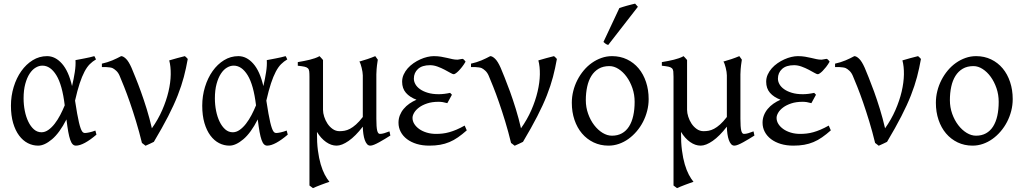

<svg xmlns="http://www.w3.org/2000/svg" viewBox="-20 -772 5531 1037"><path d="M204.1 -57.6Q223.1 -57.6 241.2 -70.3Q259.3 -83 275.4 -103.8Q291.5 -124.5 305.2 -150.6Q318.8 -176.8 329.6 -203.1Q316.4 -313.5 284.4 -365.5Q252.4 -417.5 209 -417.5Q190.4 -417.5 172.4 -406.7Q154.3 -396 139.9 -374Q125.5 -352.1 116.5 -318.8Q107.4 -285.6 107.4 -240.7Q107.4 -206.1 114 -173.1Q120.6 -140.1 133.1 -114.5Q145.5 -88.9 163.3 -73.2Q181.2 -57.6 204.1 -57.6ZM498.5 -451.2Q480 -440.4 464.8 -425.3Q449.7 -410.2 436.3 -384.8Q422.9 -359.4 410.4 -321.8Q397.9 -284.2 385.3 -228.5Q391.6 -187.5 396.7 -158.7Q401.9 -129.9 406.5 -110.6Q411.1 -91.3 415.3 -79.8Q419.4 -68.4 423.3 -62.7Q427.2 -57.1 431.2 -55.4Q435.1 -53.7 439 -53.7Q446.8 -53.7 462.2 -56.9Q477.5 -60.1 495.1 -66.9Q496.1 -62.5 497.6 -57.6Q499 -52.7 501 -44.9Q467.3 -16.1 439 -0.7Q410.6 14.6 390.1 14.6Q379.9 14.6 372.6 7.3Q365.2 0 359.4 -16.6Q353.5 -33.2 348.6 -60.3Q343.8 -87.4 338.9 -127Q301.8 -54.2 261 -19.8Q220.2 14.6 186 14.6Q156.7 14.6 130.1 1Q103.5 -12.7 83.3 -39.8Q63 -66.9 51 -107.4Q39.1 -147.9 39.1 -201.2Q39.1 -253.9 54 -302.5Q68.8 -351.1 95 -387.9Q121.1 -424.8 156.7 -446.8Q192.4 -468.8 234.4 -468.8Q278.8 -468.8 314.7 -428.2Q350.6 -387.7 369.1 -307.1Q378.4 -346.2 384 -382.6Q389.6 -418.9 387.7 -447.3Q398.4 -449.2 411.1 -451.7Q423.8 -454.1 437.5 -456.8Q451.2 -459.5 464.4 -462.4Q477.5 -465.3 489.3 -468.8Q493.2 -463.4 494.6 -459Q496.1 -454.6 498.5 -451.2Z M994.1 -453.6Q985.4 -403.8 972.9 -356.4Q960.4 -309.1 939.9 -256.8Q919.4 -204.6 888.2 -143.8Q856.9 -83 811 -5.9Q803.2 -1.5 789.3 4.6Q775.4 10.7 766.1 15.1L746.6 0Q731.9 -60.5 714.8 -116.5Q697.8 -172.4 681.4 -219.5Q665 -266.6 650.4 -303.2Q635.7 -339.8 626 -362.8Q618.7 -379.9 607.4 -390.1Q596.2 -400.4 587.4 -404.3Q582 -406.7 572.3 -408Q562.5 -409.2 553.2 -409.7Q542 -410.2 530.3 -409.7V-428.2Q561 -435.1 586.9 -446Q612.8 -457 634.3 -468.8Q645.5 -468.8 660.2 -454.8Q674.8 -440.9 690.4 -405.8Q698.2 -386.7 711.9 -353.3Q725.6 -319.8 741.2 -276.6Q756.8 -233.4 772.5 -182.9Q788.1 -132.3 800.3 -79.1Q834 -126.5 856.2 -177.5Q878.4 -228.5 889.9 -277.3Q901.4 -326.2 902.1 -369.6Q902.8 -413.1 894 -445.8Q916.5 -452.6 937.7 -458.3Q959 -463.9 978.5 -468.8Q982.4 -466.3 987.1 -461.2Q991.7 -456.1 994.1 -453.6Z M1237.3 -57.6Q1256.3 -57.6 1274.4 -70.3Q1292.5 -83 1308.6 -103.8Q1324.7 -124.5 1338.4 -150.6Q1352.1 -176.8 1362.8 -203.1Q1349.6 -313.5 1317.6 -365.5Q1285.6 -417.5 1242.2 -417.5Q1223.6 -417.5 1205.6 -406.7Q1187.5 -396 1173.1 -374Q1158.7 -352.1 1149.7 -318.8Q1140.6 -285.6 1140.6 -240.7Q1140.6 -206.1 1147.2 -173.1Q1153.8 -140.1 1166.3 -114.5Q1178.7 -88.9 1196.5 -73.2Q1214.4 -57.6 1237.3 -57.6ZM1531.7 -451.2Q1513.2 -440.4 1498 -425.3Q1482.9 -410.2 1469.5 -384.8Q1456.1 -359.4 1443.6 -321.8Q1431.2 -284.2 1418.5 -228.5Q1424.8 -187.5 1429.9 -158.7Q1435.1 -129.9 1439.7 -110.6Q1444.3 -91.3 1448.5 -79.8Q1452.6 -68.4 1456.5 -62.7Q1460.4 -57.1 1464.4 -55.4Q1468.3 -53.7 1472.2 -53.7Q1480 -53.7 1495.4 -56.9Q1510.7 -60.1 1528.3 -66.9Q1529.3 -62.5 1530.8 -57.6Q1532.2 -52.7 1534.2 -44.9Q1500.5 -16.1 1472.2 -0.7Q1443.8 14.6 1423.3 14.6Q1413.1 14.6 1405.8 7.3Q1398.4 0 1392.6 -16.6Q1386.7 -33.2 1381.8 -60.3Q1377 -87.4 1372.1 -127Q1335 -54.2 1294.2 -19.8Q1253.4 14.6 1219.2 14.6Q1189.9 14.6 1163.3 1Q1136.7 -12.7 1116.5 -39.8Q1096.2 -66.9 1084.2 -107.4Q1072.3 -147.9 1072.3 -201.2Q1072.3 -253.9 1087.2 -302.5Q1102.1 -351.1 1128.2 -387.9Q1154.3 -424.8 1189.9 -446.8Q1225.6 -468.8 1267.6 -468.8Q1312 -468.8 1347.9 -428.2Q1383.8 -387.7 1402.3 -307.1Q1411.6 -346.2 1417.2 -382.6Q1422.9 -418.9 1420.9 -447.3Q1431.6 -449.2 1444.3 -451.7Q1457 -454.1 1470.7 -456.8Q1484.4 -459.5 1497.6 -462.4Q1510.7 -465.3 1522.5 -468.8Q1526.4 -463.4 1527.8 -459Q1529.3 -454.6 1531.7 -451.2Z M2088.4 -40Q2073.7 -30.8 2058.1 -21.2Q2042.5 -11.7 2027.8 -3.7Q2013.2 4.4 2000.7 9.5Q1988.3 14.6 1980 14.6Q1969.7 14.6 1962.4 6.3Q1955.1 -2 1950.2 -15.9Q1945.3 -29.8 1942.6 -48.3Q1939.9 -66.9 1939.5 -87.9Q1899.9 -36.6 1863 -11Q1826.2 14.6 1797.9 14.6Q1769 14.6 1741.2 -4.9Q1713.4 -24.4 1691.9 -59.6V-56.6Q1691.4 -2.4 1697 40.3Q1702.6 83 1712.2 115.5Q1721.7 147.9 1734.1 171.4Q1746.6 194.8 1759.3 210Q1752 212.4 1739.5 216.8Q1727.1 221.2 1713.6 226.3Q1700.2 231.4 1688.2 236.3Q1676.3 241.2 1670.4 244.1L1651.4 230V-356.9Q1651.4 -376 1650.1 -386.7Q1648.9 -397.5 1642.8 -403.3Q1636.7 -409.2 1624 -411.9Q1611.3 -414.6 1588.4 -417V-436.5Q1607.4 -439.9 1623.3 -442.9Q1639.2 -445.8 1653.3 -449.5Q1667.5 -453.1 1680.4 -457.5Q1693.4 -461.9 1706.1 -468.8L1708 -466.3Q1710.4 -463.9 1713.4 -460.7Q1716.3 -457.5 1719.5 -453.9Q1722.7 -450.2 1724.6 -447.8V-178.7Q1724.6 -161.6 1731 -141.6Q1737.3 -121.6 1748.8 -104.2Q1760.3 -86.9 1776.9 -75.2Q1793.5 -63.5 1814 -63.5Q1827.1 -63.5 1841.1 -65.9Q1855 -68.4 1870.4 -76.4Q1885.7 -84.5 1902.8 -99.6Q1919.9 -114.7 1939.5 -140.1V-365.2Q1939.5 -373 1937.7 -384Q1936 -395 1933.3 -405.8Q1930.7 -416.5 1927.5 -425.8Q1924.3 -435.1 1920.9 -439.5Q1942.4 -445.3 1964.6 -452.9Q1986.8 -460.4 2006.8 -468.8L2020.5 -449.7Q2018.6 -437 2016.1 -419.2Q2013.7 -401.4 2012.7 -370.6V-130.9Q2012.7 -85.4 2017.1 -67.1Q2021.5 -48.8 2031.7 -48.8Q2042.5 -48.8 2054.9 -52.5Q2067.4 -56.2 2083.5 -62.5Z M2494.6 -439Q2485.4 -422.9 2475.3 -410.2Q2465.3 -397.5 2456.5 -388.7Q2447.8 -379.9 2440.9 -375.5Q2434.1 -371.1 2430.7 -371.1Q2425.3 -371.1 2412.1 -378.7Q2398.9 -386.2 2381.3 -395.5Q2363.8 -404.8 2343 -412.4Q2322.3 -419.9 2302.7 -419.9Q2259.8 -419.9 2237.5 -399.4Q2215.3 -378.9 2215.3 -347.2Q2215.3 -332 2223.6 -317.1Q2231.9 -302.2 2248.8 -290.3Q2265.6 -278.3 2290.8 -270.8Q2315.9 -263.2 2350.1 -263.2Q2363.3 -263.2 2379.9 -265.1Q2396.5 -267.1 2411.1 -270.5L2420.9 -260.3L2396 -214.8Q2381.8 -218.8 2371.1 -220.5Q2360.4 -222.2 2348.6 -222.2Q2313.5 -222.2 2287.1 -213.4Q2260.7 -204.6 2243.2 -191.4Q2225.6 -178.2 2216.8 -163.1Q2208 -147.9 2208 -135.3Q2208 -118.2 2217.5 -102.8Q2227.1 -87.4 2244.1 -75.2Q2261.2 -63 2284.7 -55.9Q2308.1 -48.8 2335.9 -48.8Q2353 -48.8 2370.4 -50.8Q2387.7 -52.7 2406.2 -57.9Q2424.8 -63 2445.6 -71.8Q2466.3 -80.6 2489.7 -93.8L2501 -67.9Q2476.1 -45.9 2453.6 -30.3Q2431.2 -14.6 2407.2 -4.6Q2383.3 5.4 2356.9 10Q2330.6 14.6 2298.3 14.6Q2261.2 14.6 2230.7 5.4Q2200.2 -3.9 2178.2 -20.5Q2156.2 -37.1 2144.3 -59.8Q2132.3 -82.5 2132.3 -109.4Q2132.3 -130.4 2139.6 -149.2Q2147 -168 2160.2 -183.8Q2173.3 -199.7 2191.2 -212.2Q2209 -224.6 2229.5 -233.4Q2192.9 -247.1 2172.4 -270.8Q2151.9 -294.4 2151.9 -330.6Q2151.9 -351.1 2160.2 -369.4Q2168.5 -387.7 2182.1 -403.1Q2195.8 -418.5 2213.4 -430.7Q2231 -442.9 2250 -451.4Q2269 -460 2287.8 -464.4Q2306.6 -468.8 2322.8 -468.8Q2344.2 -468.8 2361.8 -465.8Q2379.4 -462.9 2394.8 -459.2Q2410.2 -455.6 2423.6 -452.6Q2437 -449.7 2450.7 -449.7Q2452.1 -449.7 2456.1 -450.4Q2460 -451.2 2464.6 -451.9Q2469.2 -452.6 2473.4 -453.4Q2477.5 -454.1 2479 -454.1Q2484.4 -451.7 2487.5 -447.8Q2490.7 -443.8 2494.6 -439Z M2987.8 -453.6Q2979 -403.8 2966.6 -356.4Q2954.1 -309.1 2933.6 -256.8Q2913.1 -204.6 2881.8 -143.8Q2850.6 -83 2804.7 -5.9Q2796.9 -1.5 2783 4.6Q2769 10.7 2759.8 15.1L2740.2 0Q2725.6 -60.5 2708.5 -116.5Q2691.4 -172.4 2675 -219.5Q2658.7 -266.6 2644 -303.2Q2629.4 -339.8 2619.6 -362.8Q2612.3 -379.9 2601.1 -390.1Q2589.8 -400.4 2581.1 -404.3Q2575.7 -406.7 2565.9 -408Q2556.2 -409.2 2546.9 -409.7Q2535.6 -410.2 2523.9 -409.7V-428.2Q2554.7 -435.1 2580.6 -446Q2606.4 -457 2627.9 -468.8Q2639.2 -468.8 2653.8 -454.8Q2668.5 -440.9 2684.1 -405.8Q2691.9 -386.7 2705.6 -353.3Q2719.2 -319.8 2734.9 -276.6Q2750.5 -233.4 2766.1 -182.9Q2781.7 -132.3 2793.9 -79.1Q2827.6 -126.5 2849.9 -177.5Q2872.1 -228.5 2883.5 -277.3Q2895 -326.2 2895.8 -369.6Q2896.5 -413.1 2887.7 -445.8Q2910.2 -452.6 2931.4 -458.3Q2952.6 -463.9 2972.2 -468.8Q2976.1 -466.3 2980.7 -461.2Q2985.4 -456.1 2987.8 -453.6Z M3407.7 -222.2Q3407.7 -260.7 3395.8 -295.7Q3383.8 -330.6 3364.5 -357.2Q3345.2 -383.8 3320.8 -399.4Q3296.4 -415 3271.5 -415Q3237.8 -415 3213.6 -400.9Q3189.5 -386.7 3174.1 -362.1Q3158.7 -337.4 3151.4 -303.7Q3144 -270 3144 -231Q3144 -192.4 3156.5 -157.5Q3168.9 -122.6 3189.2 -96.2Q3209.5 -69.8 3234.6 -54.4Q3259.8 -39.1 3285.2 -39.1Q3315.9 -39.1 3339.1 -52Q3362.3 -64.9 3377.4 -88.9Q3392.6 -112.8 3400.1 -146.5Q3407.7 -180.2 3407.7 -222.2ZM3483.4 -236.8Q3483.4 -204.1 3475.3 -172.9Q3467.3 -141.6 3452.9 -113.8Q3438.5 -85.9 3418.2 -62.3Q3397.9 -38.6 3374 -21.5Q3350.1 -4.4 3322.8 5.1Q3295.4 14.6 3266.6 14.6Q3222.7 14.6 3186 -2.9Q3149.4 -20.5 3123.3 -51.3Q3097.2 -82 3082.8 -124.5Q3068.4 -167 3068.4 -216.8Q3068.4 -249 3076.2 -280.3Q3084 -311.5 3098.4 -339.6Q3112.8 -367.7 3132.6 -391.4Q3152.3 -415 3176.5 -432.1Q3200.7 -449.2 3228.3 -459Q3255.9 -468.8 3285.6 -468.8Q3330.1 -468.8 3366.7 -451.2Q3403.3 -433.6 3429.2 -402.6Q3455.1 -371.6 3469.2 -329.1Q3483.4 -286.6 3483.4 -236.8ZM3265.1 -529.3Q3261.2 -530.3 3258.3 -531.5Q3255.4 -532.7 3252.4 -534.7Q3249.5 -536.6 3246.6 -539.1Q3243.7 -541.5 3239.3 -545.4L3325.2 -728.5Q3333 -731.4 3343.8 -734.6Q3354.5 -737.8 3366.2 -741.2Q3377.9 -744.6 3389.4 -747.3Q3400.9 -750 3410.2 -752.4L3425.3 -735.4Z M4054.7 -40Q4040 -30.8 4024.4 -21.2Q4008.8 -11.7 3994.1 -3.7Q3979.5 4.4 3967 9.5Q3954.6 14.6 3946.3 14.6Q3936 14.6 3928.7 6.3Q3921.4 -2 3916.5 -15.9Q3911.6 -29.8 3908.9 -48.3Q3906.2 -66.9 3905.8 -87.9Q3866.2 -36.6 3829.3 -11Q3792.5 14.6 3764.2 14.6Q3735.4 14.6 3707.5 -4.9Q3679.7 -24.4 3658.2 -59.6V-56.6Q3657.7 -2.4 3663.3 40.3Q3668.9 83 3678.5 115.5Q3688 147.9 3700.4 171.4Q3712.9 194.8 3725.6 210Q3718.3 212.4 3705.8 216.8Q3693.4 221.2 3679.9 226.3Q3666.5 231.4 3654.5 236.3Q3642.6 241.2 3636.7 244.1L3617.7 230V-356.9Q3617.7 -376 3616.5 -386.7Q3615.2 -397.5 3609.1 -403.3Q3603 -409.2 3590.3 -411.9Q3577.6 -414.6 3554.7 -417V-436.5Q3573.7 -439.9 3589.6 -442.9Q3605.5 -445.8 3619.6 -449.5Q3633.8 -453.1 3646.7 -457.5Q3659.7 -461.9 3672.4 -468.8L3674.3 -466.3Q3676.8 -463.9 3679.7 -460.7Q3682.6 -457.5 3685.8 -453.9Q3689 -450.2 3690.9 -447.8V-178.7Q3690.9 -161.6 3697.3 -141.6Q3703.6 -121.6 3715.1 -104.2Q3726.6 -86.9 3743.2 -75.2Q3759.8 -63.5 3780.3 -63.5Q3793.5 -63.5 3807.4 -65.9Q3821.3 -68.4 3836.7 -76.4Q3852.1 -84.5 3869.1 -99.6Q3886.2 -114.7 3905.8 -140.1V-365.2Q3905.8 -373 3904.1 -384Q3902.3 -395 3899.7 -405.8Q3897 -416.5 3893.8 -425.8Q3890.6 -435.1 3887.2 -439.5Q3908.7 -445.3 3930.9 -452.9Q3953.1 -460.4 3973.1 -468.8L3986.8 -449.7Q3984.9 -437 3982.4 -419.2Q3980 -401.4 3979 -370.6V-130.9Q3979 -85.4 3983.4 -67.1Q3987.8 -48.8 3998 -48.8Q4008.8 -48.8 4021.2 -52.5Q4033.7 -56.2 4049.8 -62.5Z M4460.9 -439Q4451.7 -422.9 4441.7 -410.2Q4431.6 -397.5 4422.9 -388.7Q4414.1 -379.9 4407.2 -375.5Q4400.4 -371.1 4397 -371.1Q4391.6 -371.1 4378.4 -378.7Q4365.2 -386.2 4347.7 -395.5Q4330.1 -404.8 4309.3 -412.4Q4288.6 -419.9 4269 -419.9Q4226.1 -419.9 4203.9 -399.4Q4181.6 -378.9 4181.6 -347.2Q4181.6 -332 4189.9 -317.1Q4198.2 -302.2 4215.1 -290.3Q4231.9 -278.3 4257.1 -270.8Q4282.2 -263.2 4316.4 -263.2Q4329.6 -263.2 4346.2 -265.1Q4362.8 -267.1 4377.4 -270.5L4387.2 -260.3L4362.3 -214.8Q4348.1 -218.8 4337.4 -220.5Q4326.7 -222.2 4314.9 -222.2Q4279.8 -222.2 4253.4 -213.4Q4227.1 -204.6 4209.5 -191.4Q4191.9 -178.2 4183.1 -163.1Q4174.3 -147.9 4174.3 -135.3Q4174.3 -118.2 4183.8 -102.8Q4193.4 -87.4 4210.4 -75.2Q4227.5 -63 4251 -55.9Q4274.4 -48.8 4302.2 -48.8Q4319.3 -48.8 4336.7 -50.8Q4354 -52.7 4372.6 -57.9Q4391.1 -63 4411.9 -71.8Q4432.6 -80.6 4456.1 -93.8L4467.3 -67.9Q4442.4 -45.9 4419.9 -30.3Q4397.5 -14.6 4373.5 -4.6Q4349.6 5.4 4323.2 10Q4296.9 14.6 4264.6 14.6Q4227.5 14.6 4197 5.4Q4166.5 -3.9 4144.5 -20.5Q4122.6 -37.1 4110.6 -59.8Q4098.6 -82.5 4098.6 -109.4Q4098.6 -130.4 4106 -149.2Q4113.3 -168 4126.5 -183.8Q4139.6 -199.7 4157.5 -212.2Q4175.3 -224.6 4195.8 -233.4Q4159.2 -247.1 4138.7 -270.8Q4118.2 -294.4 4118.2 -330.6Q4118.2 -351.1 4126.5 -369.4Q4134.8 -387.7 4148.4 -403.1Q4162.1 -418.5 4179.7 -430.7Q4197.3 -442.9 4216.3 -451.4Q4235.4 -460 4254.2 -464.4Q4272.9 -468.8 4289.1 -468.8Q4310.5 -468.8 4328.1 -465.8Q4345.7 -462.9 4361.1 -459.2Q4376.5 -455.6 4389.9 -452.6Q4403.3 -449.7 4417 -449.7Q4418.5 -449.7 4422.4 -450.4Q4426.3 -451.2 4430.9 -451.9Q4435.5 -452.6 4439.7 -453.4Q4443.8 -454.1 4445.3 -454.1Q4450.7 -451.7 4453.9 -447.8Q4457 -443.8 4460.9 -439Z M4954.1 -453.6Q4945.3 -403.8 4932.9 -356.4Q4920.4 -309.1 4899.9 -256.8Q4879.4 -204.6 4848.1 -143.8Q4816.9 -83 4771 -5.9Q4763.2 -1.5 4749.3 4.6Q4735.4 10.7 4726.1 15.1L4706.5 0Q4691.9 -60.5 4674.8 -116.5Q4657.7 -172.4 4641.4 -219.5Q4625 -266.6 4610.4 -303.2Q4595.7 -339.8 4585.9 -362.8Q4578.6 -379.9 4567.4 -390.1Q4556.2 -400.4 4547.4 -404.3Q4542 -406.7 4532.2 -408Q4522.5 -409.2 4513.2 -409.7Q4502 -410.2 4490.2 -409.7V-428.2Q4521 -435.1 4546.9 -446Q4572.8 -457 4594.2 -468.8Q4605.5 -468.8 4620.1 -454.8Q4634.8 -440.9 4650.4 -405.8Q4658.2 -386.7 4671.9 -353.3Q4685.5 -319.8 4701.2 -276.6Q4716.8 -233.4 4732.4 -182.9Q4748 -132.3 4760.3 -79.1Q4793.9 -126.5 4816.2 -177.5Q4838.4 -228.5 4849.9 -277.3Q4861.3 -326.2 4862.1 -369.6Q4862.8 -413.1 4854 -445.8Q4876.5 -452.6 4897.7 -458.3Q4918.9 -463.9 4938.5 -468.8Q4942.4 -466.3 4947 -461.2Q4951.7 -456.1 4954.1 -453.6Z M5374 -222.2Q5374 -260.7 5362.1 -295.7Q5350.1 -330.6 5330.8 -357.2Q5311.5 -383.8 5287.1 -399.4Q5262.7 -415 5237.8 -415Q5204.1 -415 5179.9 -400.9Q5155.8 -386.7 5140.4 -362.1Q5125 -337.4 5117.7 -303.7Q5110.4 -270 5110.4 -231Q5110.4 -192.4 5122.8 -157.5Q5135.3 -122.6 5155.5 -96.2Q5175.8 -69.8 5200.9 -54.4Q5226.1 -39.1 5251.5 -39.1Q5282.2 -39.1 5305.4 -52Q5328.6 -64.9 5343.8 -88.9Q5358.9 -112.8 5366.5 -146.5Q5374 -180.2 5374 -222.2ZM5449.7 -236.8Q5449.7 -204.1 5441.7 -172.9Q5433.6 -141.6 5419.2 -113.8Q5404.8 -85.9 5384.5 -62.3Q5364.3 -38.6 5340.3 -21.5Q5316.4 -4.4 5289.1 5.1Q5261.7 14.6 5232.9 14.6Q5189 14.6 5152.3 -2.9Q5115.7 -20.5 5089.6 -51.3Q5063.5 -82 5049.1 -124.5Q5034.7 -167 5034.7 -216.8Q5034.7 -249 5042.5 -280.3Q5050.3 -311.5 5064.7 -339.6Q5079.1 -367.7 5098.9 -391.4Q5118.7 -415 5142.8 -432.1Q5167 -449.2 5194.6 -459Q5222.2 -468.8 5252 -468.8Q5296.4 -468.8 5333 -451.2Q5369.6 -433.6 5395.5 -402.6Q5421.4 -371.6 5435.5 -329.1Q5449.7 -286.6 5449.7 -236.8Z"/></svg>

Font: Gentium Unicode
Style: Regular
Weight: 400
Version: Version 1.009